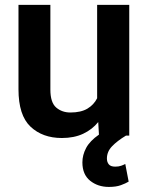

<svg xmlns="http://www.w3.org/2000/svg" viewBox="-20 -548 598 776"><path d="M500 186Q487.8 193.4 468.5 200.4Q449.2 207.5 419.9 207.5Q375.5 207.5 344.2 182.4Q313 157.2 313 108.4Q313 78.6 328.1 50Q343.3 21.5 379.9 -3.9L377 -54.7Q352.5 -24.4 315.9 -7.3Q279.3 9.8 230 9.8Q151.9 9.8 103.3 -36.1Q54.7 -82 54.7 -187V-528.3H183.6V-186Q183.6 -133.8 207 -113.5Q230.5 -93.3 264.6 -93.3Q307.1 -93.3 333.3 -108.9Q359.4 -124.5 372.6 -150.9V-528.3H502.4V0H489.3Q453.6 21.5 432.9 43.2Q412.1 64.9 412.1 92.8Q412.1 106.9 419.7 116.2Q427.2 125.5 445.8 125.5Q460 125.5 470 121.8Q480 118.2 486.3 114.7Z"/></svg>

Font: Vazirmatn RD UI SemiBold
Style: Regular
Weight: 600
Designer: Saber Rastikerdar
Foundry: Saber Rastikerdar
Version: Version 33.003